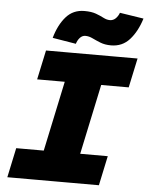

<svg xmlns="http://www.w3.org/2000/svg" viewBox="-61 -984 796 1034"><g transform="rotate(5 337.0 -467.5)"><path d="M167 0 315 -698H512L364 0ZM166 -698H661L627 -539H132ZM52 -160H547L513 0H18ZM323 -748 196 -769Q216 -840 254.5 -884Q293 -928 354 -928Q392 -928 416.5 -919Q441 -910 459 -900.5Q477 -891 494 -891Q512 -891 525 -903.5Q538 -916 545 -935L674 -915Q652 -844 612.5 -800Q573 -756 512 -756Q479 -756 454 -766Q429 -776 409.5 -785.5Q390 -795 371 -795Q354 -795 341.5 -781.5Q329 -768 323 -748Z"/></g></svg>

Font: Azeret Mono Thin ExtraBold
Style: Italic
Weight: 800
Italic angle: -12°
Version: Version 1.002